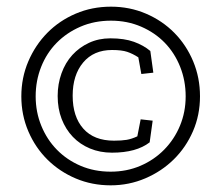

<svg xmlns="http://www.w3.org/2000/svg" viewBox="-20 -549 664 576"><path d="M580 -260Q580 -204 559 -155.5Q538 -107 501.5 -71Q465 -35 416 -14Q367 7 312 7Q256 7 207.5 -13.5Q159 -34 122.5 -70Q86 -106 65 -155Q44 -204 44 -260Q44 -316 65 -365Q86 -414 122 -450.5Q158 -487 207 -508Q256 -529 313 -529Q369 -529 418 -508Q467 -487 503 -450.5Q539 -414 559.5 -365Q580 -316 580 -260ZM537 -260Q537 -307 520.5 -348.5Q504 -390 474.5 -420.5Q445 -451 403.5 -469Q362 -487 313 -487Q263 -487 221.5 -469Q180 -451 150 -420.5Q120 -390 103.5 -348.5Q87 -307 87 -260Q87 -213 104 -171.5Q121 -130 151 -99.5Q181 -69 222 -51.5Q263 -34 312 -34Q360 -34 401 -51.5Q442 -69 472.5 -100Q503 -131 520 -172Q537 -213 537 -260ZM429 -122Q389 -91 316 -91Q280 -91 250 -103.5Q220 -116 198.5 -138.5Q177 -161 165 -192Q153 -223 153 -261Q153 -297 164.5 -329Q176 -361 197 -384Q218 -407 247 -420.5Q276 -434 311 -434Q353 -434 382 -423.5Q411 -413 431 -396L440 -331L404 -327L395 -377Q378 -388 361.5 -393.5Q345 -399 316 -399Q261 -399 229.5 -361.5Q198 -324 198 -262Q198 -199 230 -163Q262 -127 322 -127Q345 -127 360 -129.5Q375 -132 392 -140L402 -191L438 -187Z"/></svg>

Font: Zilla Slab Regular
Style: Regular
Weight: 400
Designer: Typotheque.com
Foundry: Typotheque type foundry
Version: Version 1.0; 2017